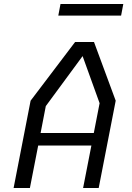

<svg xmlns="http://www.w3.org/2000/svg" viewBox="-20 -940 660 960"><path d="M48 0H129.5L171 -212.5H437L395.5 0H473.5L558.5 -436.5L450 -730H355.5L133 -436.5ZM183 -275 209 -409.5 393 -659.5 478 -424 449 -275ZM271.5 -862H585.5L596.5 -920H282.5Z"/></svg>

Font: Monaspace Krypton Light
Style: Italic
Weight: 300
Italic angle: -11°
Designer: Riley Cran & the Lettermatic Team
Foundry: Lettermatic
Version: Version 1.101 (Monaspace Krypton)